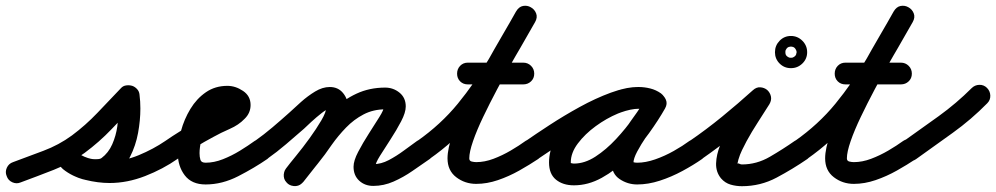

<svg xmlns="http://www.w3.org/2000/svg" viewBox="-58 -594 3434 662"><path d="M13 35Q-1 41 -15.5 34.5Q-30 28 -35 13Q-41 -1 -34.5 -15.5Q-28 -30 -13 -35Q38 -54 91.5 -74Q145 -94 190 -127Q237 -162 278 -205Q319 -248 359 -290Q366 -298 377 -299.5Q388 -301 398 -298Q407 -295 414.5 -287Q422 -279 423 -268Q426 -244 426 -220Q426 -179 418 -135.5Q410 -92 390.5 -53.5Q371 -15 337 11Q323 21 305.5 25.5Q288 30 271 30Q241 30 212 19Q183 8 160 -11Q145 -22 145 -37Q145 -52 154 -63Q163 -74 178 -77.5Q193 -81 207 -69Q228 -52 261 -45Q294 -38 320 -38Q370 -38 420.5 -59Q471 -80 512 -108Q524 -117 539.5 -114Q555 -111 564 -98Q573 -86 570 -70.5Q567 -55 554 -46Q504 -11 442.5 13Q381 37 320 37Q280 37 235.5 26Q191 15 159 -11Q145 -23 145 -38Q145 -53 154 -64Q163 -74 177.5 -77.5Q192 -81 206 -69Q220 -59 236.5 -52Q253 -45 271 -45Q275 -45 281.5 -45.5Q288 -46 292 -49Q316 -67 329 -96.5Q342 -126 346.5 -158.5Q351 -191 351 -220Q351 -240 349 -261Q348 -272 360.5 -272.5Q373 -273 387 -268Q402 -264 411.5 -255Q421 -246 413 -239Q370 -194 327 -149Q284 -104 234 -67Q185 -31 127.5 -8.5Q70 14 13 35Q13 35 13 35Q13 35 13 35Z M554 -46Q542 -37 526.5 -40Q511 -43 502 -56Q493 -68 496 -83.5Q499 -99 512 -108Q561 -142 612.5 -170Q664 -198 716 -226Q724 -231 729 -234Q732 -236 732 -236Q731 -234 731 -232Q731 -239 731.5 -232Q732 -225 732 -224Q734 -220 732.5 -221.5Q731 -223 726 -223Q702 -223 684 -206Q666 -189 654 -163.5Q642 -138 636 -111.5Q630 -85 630 -66Q630 -53 633 -43Q636 -33 651 -33Q680 -33 710.5 -45Q741 -57 769.5 -74.5Q798 -92 820 -108Q833 -117 848.5 -114Q864 -111 873 -99Q882 -86 879 -70.5Q876 -55 864 -46Q819 -15 763.5 13.5Q708 42 651 42Q603 42 579 10.5Q555 -21 555 -66Q555 -102 566 -142.5Q577 -183 598.5 -218.5Q620 -254 652 -276Q684 -298 726 -298Q754 -298 780 -280.5Q806 -263 806 -232Q806 -204 785 -184Q765 -163 734 -149.5Q703 -136 678 -122Q646 -105 615 -86Q584 -67 554 -46Q554 -46 554 -46Q554 -46 554 -46Z M811 -56Q802 -68 805 -83.5Q808 -99 821 -108Q852 -130 881.5 -155Q911 -180 940 -206Q957 -222 980 -242.5Q1003 -263 1028.5 -278.5Q1054 -294 1079 -294Q1108 -294 1125 -273Q1142 -252 1142 -224Q1142 -197 1124.5 -162Q1107 -127 1082 -90.5Q1057 -54 1031 -21.5Q1005 11 988 33Q988 33 988 33Q988 33 988 33Q978 45 962.5 47Q947 49 935 40Q923 30 921 14.5Q919 -1 928 -13Q940 -29 963 -57Q986 -85 1009.5 -117.5Q1033 -150 1050 -179Q1067 -208 1067 -224Q1067 -229 1068.5 -225.5Q1070 -222 1074 -220Q1075 -219 1077.5 -219Q1080 -219 1079 -219Q1070 -219 1051.5 -204.5Q1033 -190 1015 -173.5Q997 -157 990 -150Q959 -123 928 -96.5Q897 -70 863 -46Q851 -37 835.5 -40Q820 -43 811 -56ZM987 33Q978 46 962.5 47.5Q947 49 935 39Q922 30 920.5 14.5Q919 -1 929 -13Q953 -44 977.5 -74.5Q1002 -105 1024 -137Q1053 -179 1089.5 -214.5Q1126 -250 1171 -271Q1216 -292 1270 -292Q1298 -292 1319.5 -274.5Q1341 -257 1341 -227Q1341 -206 1325 -175.5Q1309 -145 1288.5 -113.5Q1268 -82 1252 -56.5Q1236 -31 1236 -19Q1236 -19 1235 -21Q1233 -25 1229 -26.5Q1225 -28 1229 -28Q1256 -28 1282.5 -42Q1309 -56 1334 -74.5Q1359 -93 1380 -108Q1393 -117 1408.5 -114Q1424 -111 1433 -99Q1442 -86 1439 -70.5Q1436 -55 1424 -46Q1395 -26 1364 -4.5Q1333 17 1299 32Q1265 47 1229 47Q1200 47 1180.5 29Q1161 11 1161 -19Q1161 -40 1177 -70.5Q1193 -101 1213.5 -133Q1234 -165 1250 -190.5Q1266 -216 1266 -227Q1266 -229 1266 -226.5Q1266 -224 1267 -223Q1268 -220 1270.5 -218.5Q1273 -217 1270 -217Q1229 -217 1195.5 -199.5Q1162 -182 1135 -154Q1108 -126 1086 -95Q1063 -61 1037.5 -29.5Q1012 2 987 33Q987 33 987 33Q987 33 987 33Z M1423 -46Q1411 -37 1395.5 -40Q1380 -43 1371 -56Q1362 -68 1365 -83.5Q1368 -99 1381 -108Q1462 -165 1520.5 -236.5Q1579 -308 1626.5 -389Q1674 -470 1721 -554Q1731 -571 1745.5 -573.5Q1760 -576 1772 -569Q1785 -562 1790.5 -548Q1796 -534 1787 -518Q1775 -498 1754.5 -462Q1734 -426 1708 -380.5Q1682 -335 1656 -286Q1630 -237 1608 -191Q1586 -145 1573 -107.5Q1560 -70 1560 -48Q1560 -39 1568.5 -37Q1577 -35 1584 -35Q1613 -35 1643.5 -46.5Q1674 -58 1703 -75Q1732 -92 1754 -108Q1754 -108 1754 -108Q1754 -108 1754 -108Q1767 -117 1782.5 -114Q1798 -111 1807 -99Q1816 -86 1813 -70.5Q1810 -55 1798 -46Q1768 -26 1732.5 -6Q1697 14 1659 27Q1621 40 1584 40Q1545 40 1515 17Q1485 -6 1485 -48Q1485 -82 1503.5 -134Q1522 -186 1551.5 -246.5Q1581 -307 1614 -366.5Q1647 -426 1676 -475.5Q1705 -525 1721 -554Q1731 -571 1745.5 -573.5Q1760 -576 1772 -569Q1785 -562 1790.5 -548Q1796 -534 1787 -518Q1736 -428 1685.5 -342.5Q1635 -257 1572.5 -182Q1510 -107 1423 -46Q1423 -46 1423 -46Q1423 -46 1423 -46ZM1555 -303Q1539 -303 1528.5 -313.5Q1518 -324 1518 -340Q1518 -356 1528.5 -367Q1539 -378 1555 -378Q1603 -378 1650.5 -378Q1698 -378 1746 -378Q1746 -378 1746 -378Q1746 -378 1746 -378Q1762 -378 1773 -367Q1784 -356 1784 -340Q1784 -324 1773 -313.5Q1762 -303 1746 -303Q1698 -303 1650.5 -303Q1603 -303 1555 -303Q1555 -303 1555 -303Q1555 -303 1555 -303Z M1745 -56Q1736 -68 1739 -83.5Q1742 -99 1755 -108Q1788 -131 1837 -163Q1886 -195 1940.5 -225Q1995 -255 2048 -274.5Q2101 -294 2144 -294Q2164 -294 2184 -289Q2204 -284 2221 -272Q2235 -261 2236.5 -246.5Q2238 -232 2230 -221Q2223 -209 2209.5 -204.5Q2196 -200 2180 -209Q2163 -219 2142 -219Q2112 -219 2072.5 -202.5Q2033 -186 1996 -159Q1959 -132 1934.5 -99.5Q1910 -67 1910 -34Q1910 -32 1910.5 -29.5Q1911 -27 1909 -30Q1906 -33 1911.5 -31.5Q1917 -30 1921 -30Q1958 -30 1995 -54Q2032 -78 2066 -114.5Q2100 -151 2126.5 -189Q2153 -227 2169 -256Q2178 -272 2193 -275Q2208 -278 2220 -271Q2232 -264 2238 -250Q2244 -236 2235 -220Q2226 -203 2208 -177.5Q2190 -152 2171 -124Q2152 -96 2139 -71.5Q2126 -47 2126 -32Q2126 -30 2124.5 -33Q2123 -36 2124 -36Q2127 -34 2131.5 -33.5Q2136 -33 2139 -33Q2168 -33 2201 -44.5Q2234 -56 2265 -73.5Q2296 -91 2319 -108Q2319 -108 2319 -108Q2319 -108 2319 -108Q2332 -117 2347.5 -114Q2363 -111 2372 -99Q2381 -86 2378 -70.5Q2375 -55 2363 -46Q2333 -25 2295 -4.5Q2257 16 2217 29Q2177 42 2139 42Q2106 42 2078.5 23.5Q2051 5 2051 -32Q2051 -60 2064 -89Q2077 -118 2096.5 -147Q2116 -176 2136 -203.5Q2156 -231 2169 -256Q2178 -272 2193 -275Q2208 -278 2220 -271Q2232 -264 2238 -250Q2244 -236 2235 -220Q2213 -181 2180 -135Q2147 -89 2105.5 -48Q2064 -7 2017 19Q1970 45 1921 45Q1883 45 1859 25.5Q1835 6 1835 -34Q1835 -73 1854.5 -111Q1874 -149 1907.5 -182Q1941 -215 1981.5 -240Q2022 -265 2063.5 -279.5Q2105 -294 2142 -294Q2183 -294 2218 -273Q2233 -264 2234 -249.5Q2235 -235 2227 -223Q2220 -210 2206 -205Q2192 -200 2177 -210Q2170 -216 2161 -217.5Q2152 -219 2144 -219Q2118 -219 2081.5 -206Q2045 -193 2004.5 -172.5Q1964 -152 1924.5 -128.5Q1885 -105 1852 -83Q1819 -61 1797 -46Q1785 -37 1769.5 -40Q1754 -43 1745 -56Z M2362 -46Q2350 -37 2334.5 -40Q2319 -43 2310 -56Q2301 -68 2304 -83.5Q2307 -99 2320 -108Q2377 -147 2432 -192Q2487 -237 2538 -283Q2550 -294 2563.5 -293Q2577 -292 2587 -284Q2597 -275 2600 -262Q2603 -249 2595 -235Q2575 -203 2554.5 -171.5Q2534 -140 2516 -107Q2508 -92 2500.5 -76.5Q2493 -61 2488 -44Q2487 -40 2485.5 -33.5Q2484 -27 2484 -29Q2486 -32 2491 -29.5Q2496 -27 2500 -27Q2551 -27 2596.5 -53.5Q2642 -80 2682 -108Q2682 -108 2682 -108Q2682 -108 2682 -108Q2695 -117 2710.5 -114Q2726 -111 2735 -99Q2744 -86 2741 -70.5Q2738 -55 2726 -46Q2675 -11 2619.5 18.5Q2564 48 2500 48Q2480 48 2461 42.5Q2442 37 2428 21Q2410 -1 2411 -31Q2412 -61 2425.5 -94.5Q2439 -128 2458.5 -161.5Q2478 -195 2498 -224.5Q2518 -254 2531 -275Q2539 -288 2553.5 -286.5Q2568 -285 2580 -275Q2592 -266 2596 -252Q2600 -238 2588 -227Q2535 -179 2478 -133Q2421 -87 2362 -46Q2362 -46 2362 -46Q2362 -46 2362 -46ZM2667 -433Q2657 -433 2652 -423Q2650 -420 2650 -417Q2650 -416 2650 -414Q2650 -414 2650 -412Q2650 -402 2660 -397Q2663 -395 2666 -395Q2667 -395 2669 -395Q2671 -395 2672 -395Q2675 -395 2678 -397Q2688 -402 2688 -412Q2688 -413 2689 -414Q2689 -416 2688 -417Q2688 -420 2686 -423Q2681 -433 2671 -433Q2670 -433 2669 -434Q2669 -433 2667 -433ZM2614 -414Q2614 -437 2630 -453.5Q2646 -470 2669 -470Q2692 -470 2708.5 -453.5Q2725 -437 2725 -414Q2725 -391 2708.5 -375Q2692 -359 2669 -359Q2646 -359 2630 -375Q2614 -391 2614 -414Z M2725 -46Q2713 -37 2697.5 -40Q2682 -43 2673 -56Q2664 -68 2667 -83.5Q2670 -99 2683 -108Q2764 -165 2822.5 -236.5Q2881 -308 2928.5 -389Q2976 -470 3023 -554Q3033 -571 3047.5 -573.5Q3062 -576 3074 -569Q3087 -562 3092.5 -548Q3098 -534 3089 -518Q3077 -498 3056.5 -462Q3036 -426 3010 -380.5Q2984 -335 2958 -286Q2932 -237 2910 -191Q2888 -145 2875 -107.5Q2862 -70 2862 -48Q2862 -39 2870.5 -37Q2879 -35 2886 -35Q2915 -35 2945.5 -46.5Q2976 -58 3005 -75Q3034 -92 3056 -108Q3056 -108 3056 -108Q3056 -108 3056 -108Q3069 -117 3084.5 -114Q3100 -111 3109 -99Q3118 -86 3115 -70.5Q3112 -55 3100 -46Q3070 -26 3034.5 -6Q2999 14 2961 27Q2923 40 2886 40Q2847 40 2817 17Q2787 -6 2787 -48Q2787 -82 2805.5 -134Q2824 -186 2853.5 -246.5Q2883 -307 2916 -366.5Q2949 -426 2978 -475.5Q3007 -525 3023 -554Q3033 -571 3047.5 -573.5Q3062 -576 3074 -569Q3087 -562 3092.5 -548Q3098 -534 3089 -518Q3038 -428 2987.5 -342.5Q2937 -257 2874.5 -182Q2812 -107 2725 -46Q2725 -46 2725 -46Q2725 -46 2725 -46ZM2857 -303Q2841 -303 2830.5 -313.5Q2820 -324 2820 -340Q2820 -356 2830.5 -367Q2841 -378 2857 -378Q2905 -378 2952.5 -378Q3000 -378 3048 -378Q3048 -378 3048 -378Q3048 -378 3048 -378Q3064 -378 3075 -367Q3086 -356 3086 -340Q3086 -324 3075 -313.5Q3064 -303 3048 -303Q3000 -303 2952.5 -303Q2905 -303 2857 -303Q2857 -303 2857 -303Q2857 -303 2857 -303Z M3047 -54Q3038 -67 3041 -82Q3044 -97 3056 -106Q3117 -149 3178.5 -193.5Q3240 -238 3292 -290Q3292 -290 3292 -290Q3292 -290 3292 -290Q3303 -301 3318.5 -301.5Q3334 -302 3345 -291Q3356 -280 3356.5 -264.5Q3357 -249 3346 -238Q3291 -182 3227 -136Q3163 -90 3100 -45Q3087 -36 3071.5 -38.5Q3056 -41 3047 -54Z"/></svg>

Font: FRB American Cursive Guidelines Arrows Extrabold
Style: Bold Italic
Weight: 800
Italic angle: -25°
Version: Version 2.0;Modular Font Editor K font №1